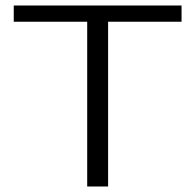

<svg xmlns="http://www.w3.org/2000/svg" viewBox="-20 -678 706 698"><path d="M640 -658V-599H373V0H297V-599H30V-658Z"/></svg>

Font: EauTestInfant
Style: Regular
Weight: 400
Designer: Christian Thalmann (Catharsis Fonts)
Version: Version 0.001;PS 000.001;hotconv 1.0.88;makeotf.lib2.5.64775